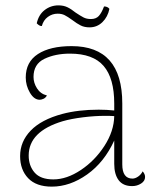

<svg xmlns="http://www.w3.org/2000/svg" viewBox="-20 -684 574 716"><path d="M521 -24Q521 -9 506 0.5Q491 10 473 10Q439 10 422.5 -12Q406 -34 406 -73V-160Q369 -79 305 -33.5Q241 12 173 12Q115 12 85 -19.5Q55 -51 55 -102Q55 -156 94.5 -197Q134 -238 212 -259Q272 -275 348 -275Q378 -275 406 -272V-298Q406 -392 366.5 -438Q327 -484 241 -484Q186 -484 145.5 -464.5Q105 -445 105 -397Q105 -375 118 -354.5Q131 -334 155 -328Q150 -319 142 -315.5Q134 -312 128 -312Q107 -312 91.5 -338.5Q76 -365 76 -395Q76 -453 121.5 -482.5Q167 -512 247 -512Q436 -512 436 -298V-71Q436 -18 474 -18Q484 -18 495 -25.5Q506 -33 512 -45Q521 -35 521 -24ZM406 -251Q396 -252 372 -252Q333 -252 289 -246.5Q245 -241 214 -232Q87 -194 87 -104Q87 -66 109 -40.5Q131 -15 179 -15Q229 -15 281.5 -50Q334 -85 369.5 -140Q405 -195 406 -251ZM314 -582Q295 -582 281 -589Q267 -596 250 -609Q232 -622 221 -627.5Q210 -633 195 -633Q175 -633 158.5 -621Q142 -609 136 -587H134Q127 -587 117 -597Q124 -629 146.5 -646.5Q169 -664 198 -664Q217 -664 231.5 -657Q246 -650 262 -637Q280 -625 291.5 -619Q303 -613 319 -613Q338 -613 348.5 -624.5Q359 -636 368 -660Q381 -660 388 -651Q382 -621 362 -601.5Q342 -582 314 -582Z"/></svg>

Font: Arima Madurai Thin
Style: Regular
Weight: 250
Designer: Joana Correia and Natanael Gama
Foundry: NDISCOVER
Version: Version 1.020; ttfautohint (v1.5) -l 7 -r 28 -G 50 -x 13 -D 